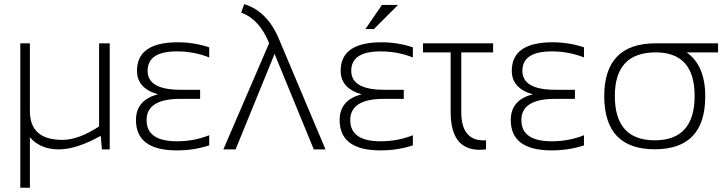

<svg xmlns="http://www.w3.org/2000/svg" viewBox="-20 -722 3515 928"><path d="M510.3 -512.7V0H472.7L466.8 -65.4Q349.1 0 264.6 0Q174.8 0 124.5 -58.6V185.5H78.1V-512.7H124.5V-184.6Q124.5 -45.9 281.7 -45.9Q359.4 -45.9 459 -110.8V-512.7Z M991.2 -444.3Q918 -473.6 835 -473.6Q693.4 -473.6 693.4 -379.9Q693.4 -288.1 852.1 -288.1H947.3V-244.1H850.6Q688.5 -244.1 688.5 -141.6Q688.5 -39.1 835 -39.1Q918 -39.1 991.2 -68.4V-19.5Q918 4.9 835 4.9Q637.2 4.9 637.2 -141.6Q637.2 -239.3 743.7 -266.1Q642.1 -294.9 642.1 -379.9Q642.1 -517.6 839.8 -517.6Q918 -517.6 991.2 -493.2Z M1280.8 -513.2Q1234.4 -628.9 1145.5 -661.1L1160.6 -702.1Q1273.9 -667.5 1330.6 -527.8L1553.2 0H1496.6L1307.1 -461.4L1118.7 0H1059.6Z M1975.6 -444.3Q1902.3 -473.6 1819.3 -473.6Q1677.7 -473.6 1677.7 -379.9Q1677.7 -288.1 1836.4 -288.1H1931.6V-244.1H1835Q1672.9 -244.1 1672.9 -141.6Q1672.9 -39.1 1819.3 -39.1Q1902.3 -39.1 1975.6 -68.4V-19.5Q1902.3 4.9 1819.3 4.9Q1621.6 4.9 1621.6 -141.6Q1621.6 -239.3 1728 -266.1Q1626.5 -294.9 1626.5 -379.9Q1626.5 -517.6 1824.2 -517.6Q1902.3 -517.6 1975.6 -493.2ZM1826.2 -698.2H1903.8L1787.1 -581.5H1746.1Z M2024.4 -512.7H2363.3V-468.8H2209.5V-180.7Q2209.5 -43.5 2317.9 -43.5Q2323.2 -43.5 2329.1 -43.9V0Q2313 2 2298.3 2Q2158.2 2 2158.2 -180.7V-468.8H2024.4Z M2802.7 -444.3Q2729.5 -473.6 2646.5 -473.6Q2504.9 -473.6 2504.9 -379.9Q2504.9 -288.1 2663.6 -288.1H2758.8V-244.1H2662.1Q2500 -244.1 2500 -141.6Q2500 -39.1 2646.5 -39.1Q2729.5 -39.1 2802.7 -68.4V-19.5Q2729.5 4.9 2646.5 4.9Q2448.7 4.9 2448.7 -141.6Q2448.7 -239.3 2555.2 -266.1Q2453.6 -294.9 2453.6 -379.9Q2453.6 -517.6 2651.4 -517.6Q2729.5 -517.6 2802.7 -493.2Z M3144.5 -43.9Q3337.4 -43.9 3337.4 -258.3Q3337.4 -468.8 3149.4 -468.8Q2951.7 -468.8 2951.7 -258.3Q2951.7 -43.9 3144.5 -43.9ZM2900.4 -256.3Q2900.4 -512.7 3149.4 -512.7H3450.7V-468.8H3298.8Q3388.7 -405.8 3388.7 -256.3Q3388.7 -0.5 3144.5 -0.5Q2901.4 -0.5 2900.4 -256.3Z"/></svg>

Font: Sansation Light
Style: Light
Weight: 300
Designer: Bernd Montag
Version: Version 1.301